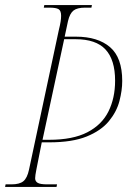

<svg xmlns="http://www.w3.org/2000/svg" viewBox="-44 -734 513 754"><path d="M-24 0 -22 -10H1Q33 -10 48 -22.5Q63 -35 70 -68L187 -616Q192 -636 194 -649Q196 -662 196 -672Q196 -692 186 -698Q176 -704 150 -704H128L130 -714H317L315 -704H290Q259 -704 244.5 -692.5Q230 -681 223 -651L210 -590H254Q340 -590 388 -549Q436 -508 436 -416Q436 -379 425 -337Q414 -295 383.5 -258Q353 -221 296.5 -198Q240 -175 149 -175H120L99 -69Q94 -44 94 -34Q94 -22 104 -16Q114 -10 141 -10H180L178 0ZM149 -185Q242 -185 299 -214.5Q356 -244 382 -296.5Q408 -349 408 -417Q408 -499 370.5 -539.5Q333 -580 253 -580H208L123 -185Z"/></svg>

Font: Noto Serif Display ExtraCondensed Thin
Style: Italic
Weight: 100
Width: 2
Italic angle: -12°
Designer: Monotype Design Team
Foundry: Monotype Imaging Inc.
Version: Version 2.009